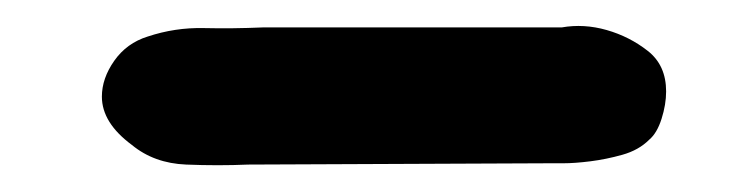

<svg xmlns="http://www.w3.org/2000/svg" viewBox="-20 61 570 147"><path d="M410 82Q427 79 444.5 84Q462 89 476 100Q490 111 490 131Q490 141 486.5 152Q483 163 477 168Q469 176 456.5 179.5Q444 183 432 184.5Q420 186 411.5 186Q403 186 402 186L170 187Q147 188 122.5 187Q98 186 81 172Q58 155 58 135Q58 121 67.5 107.5Q77 94 93 89Q114 82 136 82.5Q158 83 181 82Z"/></svg>

Font: BM JUA
Style: Regular
Weight: 400
Designer: BONGJIN KIM, JAEHYUN KEUM, JUHEE TAE
Foundry: WOOWA BROTHERS Corporation.
Version: Version 1.100